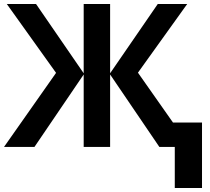

<svg xmlns="http://www.w3.org/2000/svg" viewBox="-20 -734 1049 959"><path d="M915 -714 669 -371 844 -122H989V205H853V0H776L530 -362V0H398V-362L152 0H0L260 -370L14 -714H160L398 -368V-714H530V-368L768 -714Z"/></svg>

Font: Noto Sans UI
Style: Bold
Weight: 700
Designer: Monotype Design Team
Foundry: Monotype Imaging Inc.
Version: Version 1.901